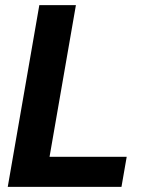

<svg xmlns="http://www.w3.org/2000/svg" viewBox="-20 -731 570 751"><path d="M173.8 -117.7H475.6L455.1 0H10.3L133.8 -710.9H276.9Z"/></svg>

Font: RobotoDraft
Style: Bold Italic
Weight: 700
Italic angle: -12°
Version: Version 2.001150; 2014